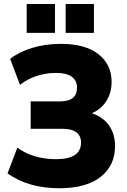

<svg xmlns="http://www.w3.org/2000/svg" viewBox="-20 -956 651 987"><path d="M18.6 -64.5 69.3 -197.3Q106.4 -168.9 157.7 -153.3Q209 -137.7 267.6 -137.7Q396.5 -137.7 396.5 -222.7Q396.5 -293.9 299.8 -293.9H137.7V-434.6H284.2Q332 -434.6 354 -452.1Q376 -469.7 376 -505.9Q376 -541 349.6 -561Q323.2 -581.1 268.6 -581.1Q215.8 -581.1 168 -565.4Q120.1 -549.8 83 -519.5L32.2 -653.3Q78.1 -689.5 146 -710Q213.9 -730.5 293 -730.5Q418.9 -730.5 486.3 -677.2Q553.7 -624 553.7 -535.2Q553.7 -479.5 526.9 -437Q500 -394.5 452.1 -374Q509.8 -354.5 540.5 -311Q571.3 -267.6 571.3 -204.1Q571.3 -105.5 497.6 -46.9Q423.8 11.7 284.2 11.7Q127 11.7 18.6 -64.5ZM317.4 -935.5H462.9V-787.1H317.4ZM117.2 -935.5H262.7V-787.1H117.2Z"/></svg>

Font: Min Sans Black
Style: Regular
Weight: 900
Designer: Jinseong-Kim, NotoSansCJK, Nunito
Foundry: Jinseong-Kim
Version: Version 1.000